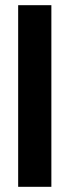

<svg xmlns="http://www.w3.org/2000/svg" viewBox="-20 -720 268 740"><path d="M50 0V-700H178V0Z"/></svg>

Font: Jockey One
Style: Regular
Weight: 400
Designer: TypeTogether
Foundry: TypeTogether
Version: Version 1.002